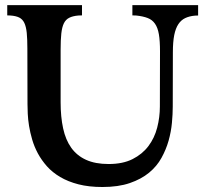

<svg xmlns="http://www.w3.org/2000/svg" viewBox="-20 -731 811 750"><path d="M300.3 -710.9V-670.9L286.1 -670.4Q264.2 -668.5 250.5 -661.6Q236.8 -654.8 229.5 -639.9Q222.2 -625 219.5 -600.1Q216.8 -575.2 216.8 -536.6V-331.5Q216.8 -274.4 226.6 -229.5Q236.3 -184.6 258.3 -153.8Q280.3 -123 316.2 -106.7Q352.1 -90.3 404.3 -90.3Q460 -90.3 498 -109.6Q536.1 -128.9 559.8 -160.4Q583.5 -191.9 594 -232.4Q604.5 -272.9 604.5 -314.9L605 -530.3Q605 -571.3 600.6 -597.2Q596.2 -623 585.4 -638.4Q574.7 -653.8 556.9 -660.6Q539.1 -667.5 512.2 -670.4L497.1 -670.9V-710.9H753.9V-670.4L741.2 -669.9Q719.7 -668 703.6 -660.4Q687.5 -652.8 676.8 -636.7Q666 -620.6 660.6 -594Q655.3 -567.4 655.3 -526.4L654.8 -314.5Q654.8 -285.6 651.6 -251.2Q648.4 -216.8 638.7 -181.9Q628.9 -147 610.8 -114.3Q592.8 -81.5 562.3 -56.4Q531.7 -31.2 487.1 -15.9Q442.4 -0.5 379.9 -0.5Q327.1 -0.5 286.4 -11Q245.6 -21.5 215.1 -39.6Q184.6 -57.6 163.3 -81.5Q142.1 -105.5 127.9 -131.8Q113.8 -158.2 105.7 -185.8Q97.7 -213.4 93.5 -239Q89.4 -264.6 88.4 -286.9Q87.4 -309.1 87.4 -324.2L86.9 -541Q86.9 -578.1 84.5 -602.5Q82 -627 75 -641.6Q67.9 -656.2 54.9 -662.6Q42 -668.9 21 -670.4L8.3 -670.9V-710.9Z"/></svg>

Font: Varendra
Style: Regular
Weight: 700
Designer: Jacob Thomas
Foundry: Bangla Type Foundry
Version: Version 1.008